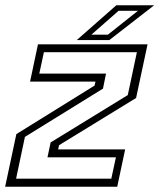

<svg xmlns="http://www.w3.org/2000/svg" viewBox="-22 -708 605 728"><path d="M39 -30.5H400L417.5 -111.5H158L170 -168L462.5 -347.5L497 -510H144.5L127 -429H380L368.5 -372L72.5 -189ZM-2.5 0 40 -199.5 336.5 -383.5 340 -398.5H92L122 -540H537.5L494 -336.5L202 -157.5L198.5 -141.5H452.5L422.5 0ZM269 -556 419 -688H562.5L392.5 -556ZM324.5 -576.5H387L501 -667H427.5Z"/></svg>

Font: Tourney Light
Style: Italic
Weight: 300
Italic angle: -12°
Version: Version 1.015